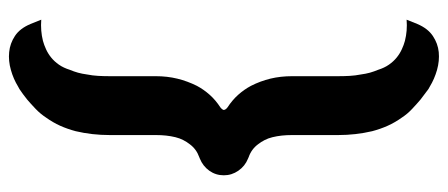

<svg xmlns="http://www.w3.org/2000/svg" viewBox="-312 -548 1021 438"><g transform="rotate(90 199.0 -328.5)"><path d="M138.7 23.4Q142.6 14.2 145.3 4.6Q147.9 -4.9 149.4 -16.1Q151.9 -28.8 152.6 -41.5Q153.3 -54.2 153.3 -67.9V-172.9Q153.3 -198.7 158.9 -221.9Q164.6 -245.1 175.3 -266.6Q183.6 -282.2 195.8 -295.9Q208 -309.6 224.6 -320.3Q226.6 -321.8 228 -323.5Q229.5 -325.2 230.5 -328.1Q229.5 -331.5 228 -333.3Q226.6 -335 224.6 -336.4Q208 -347.2 195.8 -360.8Q183.6 -374.5 175.3 -390.1Q164.6 -411.1 158.9 -434.3Q153.3 -457.5 153.3 -483.9V-588.9Q153.3 -602.5 152.6 -615.2Q151.9 -627.9 149.4 -640.6Q147.9 -651.9 145.3 -661.4Q142.6 -670.9 138.7 -680.2Q134.3 -694.3 127 -704.8Q119.6 -715.3 110.8 -722.4Q102.1 -729.5 92 -734.1Q82 -738.8 72.8 -741.2Q49.8 -747.1 24.4 -745.1L34.2 -769.5Q44.4 -793.5 61.5 -804.9Q78.6 -816.4 98.4 -818.4Q118.2 -820.3 138.9 -814.5Q159.7 -808.6 177.2 -797.9Q178.7 -796.9 182.6 -794.9Q194.3 -786.1 206.5 -776.9Q216.3 -768.6 227.8 -757.8Q239.3 -747.1 247.6 -734.4Q258.8 -718.8 266.4 -701.9Q273.9 -685.1 278.8 -666.5Q287.6 -628.9 287.6 -588.9V-483.9Q287.6 -471.2 288.8 -460.2Q290 -449.2 292.5 -439Q294.9 -429.2 299.1 -421.1Q303.2 -413.1 308.6 -406.2Q319.8 -391.1 337.9 -384.8Q339.8 -383.8 341.3 -383.3Q358.4 -376.5 368.9 -361.3Q379.4 -346.2 379.4 -328.1Q379.4 -309.6 368.9 -294.9Q358.4 -280.3 341.3 -273.4Q339.8 -272.9 337.9 -272Q319.8 -265.6 308.6 -250.5Q303.2 -243.7 299.1 -235.6Q294.9 -227.5 292.5 -217.8Q290 -207.5 288.8 -196.5Q287.6 -185.5 287.6 -172.9V-67.9Q287.6 -27.3 278.8 9.8Q273.9 28.3 266.4 45.2Q258.8 62 247.6 77.6Q239.3 90.3 227.8 101.3Q216.3 112.3 206.5 120.6Q194.3 130.4 182.6 138.2Q178.7 140.1 177.2 141.1Q159.7 151.9 138.9 157.7Q118.2 163.6 98.4 161.6Q78.6 159.7 61.5 148.4Q44.4 137.2 34.2 112.8L24.4 88.4Q49.8 90.3 72.8 84.5Q82 82 92 77.4Q102.1 72.8 110.8 65.7Q119.6 58.6 127 48.1Q134.3 37.6 138.7 23.4Z"/></g></svg>

Font: Millunium
Style: Bold
Weight: 700
Designer: kolcsarzsolt
Foundry: Kolcsar Szilard Zsolt
Version: Version 2.000980; 2016